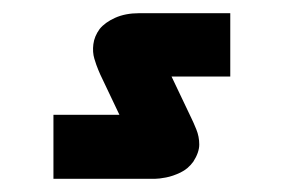

<svg xmlns="http://www.w3.org/2000/svg" viewBox="-20 -271 430 291"><path d="M61 0V-97H161L132 -158Q132 -158 129 -165Q126 -172 123 -182Q120 -192 121.5 -204Q123 -216 131 -227Q139 -237 154.5 -244Q170 -251 191 -251H329V-155H240L270 -92Q273 -86 277.5 -75Q282 -64 282 -52Q282 -40 273 -26Q265 -15 253.5 -9.5Q242 -4 231.5 -2Q221 0 215 0Z"/></svg>

Font: Mada Medium
Style: Regular
Weight: 500
Designer: Khaled Hosny
Version: Version 1.5